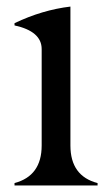

<svg xmlns="http://www.w3.org/2000/svg" viewBox="-20 -567 343 587"><path d="M24.4 0V-7.3Q107.4 -29.3 107.4 -122.1V-417Q107.4 -471.2 24.4 -489.3V-496.1Q108.9 -536.6 195.3 -546.9V-122.1Q195.3 -28.8 278.3 -7.3V0Z"/></svg>

Font: Modern Antiqua
Style: Book
Weight: 400
Designer: Wojciech Kalinowski "wmk69" (wmk69@o2.pl)
Foundry: Wojciech Kalinowski "wmk69" (wmk69@o2.pl)
Version: Version 3.1.0; 2021-05-28